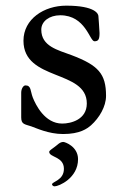

<svg xmlns="http://www.w3.org/2000/svg" viewBox="-20 -458 433 679"><path d="M154 79C154 99 206 95 206 139C206 180 164 184 164 194C164 196 167 201 173 201C188 201 256 172 256 105C256 60 210 44 204 44C191 44 183 55 174 61C163 69 154 75 154 79ZM55 -43C55 -18 67 -19 91 -11C106 -6 151 16 203 16C263 16 288 -3 302 -15C331 -41 355 -81 355 -119C355 -197 328 -227 233 -263C185 -281 126 -294 126 -353C126 -383 155 -404 193 -404C283 -404 297 -312 314 -312C328 -312 332 -319 332 -341C332 -352 328 -398 328 -401C328 -408 318 -438 214 -438C136 -438 63 -391 63 -314C63 -170 287 -213 287 -92C287 -35 231 -21 200 -21C138 -21 106 -88 96 -113C87 -136 91 -156 70 -156C63 -156 55 -145 55 -130Z"/></svg>

Font: OFL Sorts Mill Goudy
Style: Regular
Weight: 500
Version: Version 003.000